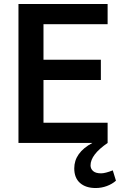

<svg xmlns="http://www.w3.org/2000/svg" viewBox="-20 -720 605 967"><path d="M564 190Q545 207 518 217Q491 227 462 227Q412 227 383 201.5Q354 176 354 128Q354 49 445 0H73V-700H522V-598H199V-419H488V-317H199V-102H522V0Q436 59 436 113Q436 130 449 141.5Q462 153 489 153Q510 153 548 138Z"/></svg>

Font: Sarabun SemiBold
Style: Regular
Weight: 600
Designer: Suppakit Chalermlarp | Katatrad Co.,Ltd.
Foundry: Cadson Demak Co.,Ltd.
Version: Version 1.000; ttfautohint (v1.6)